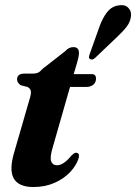

<svg xmlns="http://www.w3.org/2000/svg" viewBox="-20 -725 535 754"><path d="M88 -383.5 62 -390Q47 -399.5 47 -413Q47 -436 76.5 -436H110Q121.5 -436 129.2 -439.5Q137 -443 147 -454.5L236 -524Q250 -540 268 -540Q290 -540 290 -517.5Q290 -511.5 288.5 -502.5Q287 -493.5 283 -480L269.5 -434H340Q357 -434 357 -416.5Q357 -401 346.2 -392.2Q335.5 -383.5 317.5 -383.5H255L187.5 -148Q175 -106.5 181 -91.2Q187 -76 204 -76Q229.5 -76 260.5 -114Q268 -121 271.8 -123.2Q275.5 -125.5 279.5 -125Q293.5 -124.5 289 -104Q280 -75.5 255.8 -49.5Q231.5 -23.5 194.2 -7Q157 9.5 111 9.5Q52.5 9.5 33.5 -25.2Q14.5 -60 38 -134.5L95.5 -333.5Q103 -356 101.2 -366.8Q99.5 -377.5 88 -383.5ZM370.5 -620Q383 -654.5 400.2 -676.8Q417.5 -699 443.5 -703.5Q469.5 -708.5 483 -695.2Q496.5 -682 494.5 -663Q492.5 -640 478 -621Q463.5 -602 440.5 -580.5L354.5 -498.5Q343 -487.5 333.5 -493Q329 -496 329.5 -501.5Q330 -507 332.5 -513.5Z"/></svg>

Font: Fraunces 144pt Soft
Style: Bold Italic
Weight: 700
Italic angle: -16°
Version: Version 1.000;[b76b70a41]